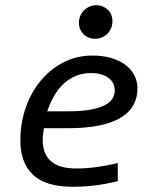

<svg xmlns="http://www.w3.org/2000/svg" viewBox="-29 -714 599 743"><path d="M141.1 -217.8Q138.7 -205.1 137.5 -193.8Q136.2 -182.6 136.2 -171.9Q136.2 -118.7 168 -90.3Q199.7 -62 266.1 -62Q309.1 -62 351.3 -68.4Q393.6 -74.7 426.8 -83V-13.2Q390.1 -3.4 344.5 2.7Q298.8 8.8 252 8.8Q148.4 8.8 99.1 -37.4Q49.8 -83.5 49.8 -170.9Q49.8 -238.3 70.8 -297.9Q91.8 -357.4 128.9 -402.1Q166 -446.8 217 -472.9Q268.1 -499 328.1 -499Q369.6 -499 402.1 -489.3Q434.6 -479.5 457 -462.4Q479.5 -445.3 491.2 -422.1Q502.9 -398.9 502.9 -372.1Q502.9 -336.9 488 -308.6Q473.1 -280.3 440.7 -260Q408.2 -239.7 356.9 -228.8Q305.7 -217.8 232.9 -217.8ZM231.9 -283.2Q286.1 -283.2 321.5 -289.8Q356.9 -296.4 377.7 -307.6Q398.4 -318.8 406.7 -333.5Q415 -348.1 415 -363.8Q415 -377.4 409.7 -389.6Q404.3 -401.9 392.8 -411.1Q381.3 -420.4 364 -425.8Q346.7 -431.2 323.2 -431.2Q291.5 -431.2 265.4 -420.7Q239.3 -410.2 218.3 -390.9Q197.3 -371.6 181.2 -344.2Q165 -316.9 153.8 -283.2ZM276.4 -625Q276.4 -640.1 281.7 -652.6Q287.1 -665 296.4 -674.3Q305.7 -683.6 317.9 -688.7Q330.1 -693.8 344.2 -693.8Q357.9 -693.8 369.4 -688.7Q380.9 -683.6 389.2 -675.3Q397.5 -667 401.9 -656Q406.2 -645 406.2 -632.8Q406.2 -617.7 400.9 -605Q395.5 -592.3 386.5 -583.3Q377.4 -574.2 365.2 -569.1Q353 -564 339.4 -564Q325.2 -564 313.7 -568.8Q302.2 -573.7 293.9 -582Q285.6 -590.3 281 -601.3Q276.4 -612.3 276.4 -625ZM-8.8 -490.2Z"/></svg>

Font: Code New Roman
Style: Italic
Weight: 400
Italic angle: -11°
Monospace: yes
Designer: Sam Radian
Foundry: Code New Roman
Version: Version 1.508 October 19, 2014